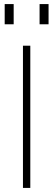

<svg xmlns="http://www.w3.org/2000/svg" viewBox="-20 -921 262 941"><path d="M92.5 0H128.5V-697H92.5ZM3 -802H47V-901H3ZM174 -802H218V-901H174Z"/></svg>

Font: HK Grotesk ExtraLight
Style: Regular
Weight: 200
Designer: Alfredo Marco Pradil
Foundry: Hanken Design Co.
Version: Version 3.001;FEAKit 1.0